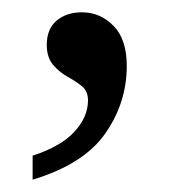

<svg xmlns="http://www.w3.org/2000/svg" viewBox="-20 -138 283 312"><path d="M33 115Q79 100 101 76Q123 52 123 25Q123 10 113 2Q103 -6 89.5 -13.5Q76 -21 66 -33Q56 -45 56 -65Q56 -91 72 -104.5Q88 -118 113 -118Q143 -118 164.5 -96Q186 -74 186 -31Q186 29 151 79Q116 129 33 154Z"/></svg>

Font: Noto Serif Hentaigana EL
Style: Regular
Weight: 400
Designer: Kazuhiro Yamada
Foundry: nipponia
Version: Version 1.000